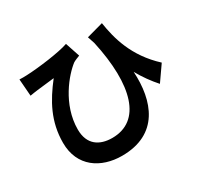

<svg xmlns="http://www.w3.org/2000/svg" viewBox="-168 -987 1335 1273"><g transform="rotate(-30 500.0 -350.5)"><path d="M88 -715 98 -585C120 -589 136 -591 158 -594C187 -598 250 -605 289 -609C196 -490 128 -369 128 -206C128 -24 265 64 425 64C705 64 783 -152 769 -380C802 -321 839 -270 880 -224L961 -340C808 -481 767 -640 748 -765L621 -730L639 -676C719 -310 650 -71 428 -71C332 -71 257 -117 257 -234C257 -426 391 -580 460 -632C475 -641 495 -648 510 -654L473 -765C406 -741 240 -719 145 -715C126 -714 106 -714 88 -715Z"/></g></svg>

Font: Source Han Sans KR
Style: Bold
Weight: 700
Designer: Ryoko NISHIZUKA 西塚涼子 (kana, bopomofo & ideographs); Paul D. Hunt (Latin, Greek & Cyrillic); Sandoll Communications 산돌커뮤니
Foundry: Adobe
Version: Version 2.004;hotconv 1.0.118;makeotfexe 2.5.65603